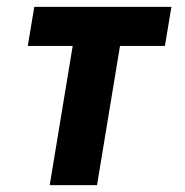

<svg xmlns="http://www.w3.org/2000/svg" viewBox="-20 -540 540 560"><path d="M125 0 192 -406H61L80 -520H480L461 -406H330L263 0Z"/></svg>

Font: Iosevka Term Curly Hv Obl
Style: Regular
Weight: 900
Italic angle: -9°
Designer: Belleve Invis
Foundry: Belleve Invis
Version: Version 32.3.0